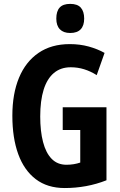

<svg xmlns="http://www.w3.org/2000/svg" viewBox="-20 -949 614 979"><path d="M299.8 -401.9H522.9V-29.8Q472.2 -9.8 418.7 0Q365.2 9.8 310.1 9.8Q221.7 9.8 162.4 -35.4Q103 -80.6 73 -163.1Q43 -245.6 43 -358.9Q43 -470.7 76.9 -552.5Q110.8 -634.3 176.3 -679.2Q241.7 -724.1 335.9 -724.1Q387.7 -724.1 432.6 -711.7Q477.5 -699.2 513.2 -679.2L473.1 -565.9Q442.4 -585.4 409.4 -595.7Q376.5 -606 340.8 -606Q289.6 -606 254.9 -576.9Q220.2 -547.9 202.6 -491.9Q185.1 -436 185.1 -355Q185.1 -280.3 199.5 -224.9Q213.9 -169.4 243.4 -139.2Q272.9 -108.9 318.8 -108.9Q337.9 -108.9 355.7 -111.8Q373.5 -114.7 389.2 -120.1V-286.1H299.8ZM337.9 -929.2Q375 -929.2 392.1 -909.9Q409.2 -890.6 409.2 -854Q409.2 -818.4 391.4 -799.6Q373.5 -780.8 337.9 -780.8Q303.7 -780.8 285.4 -799.6Q267.1 -818.4 267.1 -854Q267.1 -891.6 284.2 -910.4Q301.3 -929.2 337.9 -929.2Z"/></svg>

Font: Open Sans Condensed
Style: Regular
Weight: 400
Width: 3
Designer: Monotype Design Team
Foundry: Monotype Imaging Inc.
Version: Version 3.000